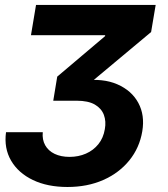

<svg xmlns="http://www.w3.org/2000/svg" viewBox="-20 -559 679 778"><path d="M253.4 198.7Q172.4 198.7 113.3 170.4Q54.2 142.1 24.9 91.8Q-4.4 41.5 4.4 -23.4H153.3Q150.4 6.8 163.1 29.5Q175.8 52.2 201.4 64.5Q227.1 76.7 261.7 76.7Q297.9 76.7 328.1 63.5Q358.4 50.3 378.7 25.1Q398.9 0 404.8 -35.6Q410.6 -67.4 400.9 -93.5Q391.1 -119.6 364.3 -135.3Q337.4 -150.9 290.5 -150.9H195.8L211.9 -248.5L405.8 -412.6L406.2 -416.5H105.5L126 -539.1H610.8L592.3 -429.2L318.8 -200.7L314 -232.4Q397.5 -242.7 455.6 -217.3Q513.7 -191.9 540.5 -142.1Q567.4 -92.3 556.6 -27.3Q545.4 40 503.9 91.1Q462.4 142.1 398.2 170.4Q334 198.7 253.4 198.7Z"/></svg>

Font: Inter 18pt
Style: Bold Italic
Weight: 700
Italic angle: -9.3988°
Designer: Rasmus Andersson
Foundry: rsms
Version: Version 4.001;git-66647c0bb